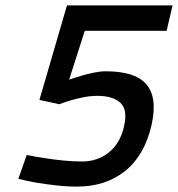

<svg xmlns="http://www.w3.org/2000/svg" viewBox="-20 -681 659 711"><path d="M619 -661 597 -567H294L236 -386Q259 -394 283 -401Q303 -407 327 -412Q351 -417 372 -417Q423 -417 460.5 -406Q498 -395 520 -371Q542 -347 547.5 -309Q553 -271 541 -217Q515 -105 443 -47.5Q371 10 265 10Q227 10 188 5.5Q149 1 118 -4Q81 -10 48 -19L79 -107Q114 -100 149 -95Q179 -90 215 -86.5Q251 -83 284 -83Q341 -83 383 -116.5Q425 -150 439 -212Q454 -275 425.5 -300.5Q397 -326 342 -326Q315 -326 289.5 -321Q264 -316 244 -310Q220 -303 200 -295L126 -311L228 -661Z"/></svg>

Font: Panefresco 600wt
Style: Italic
Weight: 600
Foundry: Campivisivi & Chank Co
Version: Version 1.000